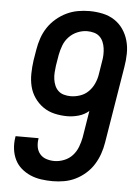

<svg xmlns="http://www.w3.org/2000/svg" viewBox="-53 -785 607 835"><g transform="rotate(5 250.0 -367.5)"><path d="M208 8Q183 8 158 4.5Q133 1 111 -8.5Q89 -18 71 -33.5Q53 -49 42.5 -70.5Q32 -92 29 -117Q26 -142 30 -167Q30 -169 30.5 -170.5Q31 -172 31 -173H131Q131 -172 131 -171.5Q131 -171 131 -170Q128 -152 131 -134.5Q134 -117 145 -104Q156 -91 173 -85.5Q190 -80 208 -80Q229 -80 250.5 -88.5Q272 -97 287 -113.5Q302 -130 310 -151Q318 -172 322 -193L341 -310Q321 -293 296 -286Q271 -279 247 -279Q218 -279 190.5 -285.5Q163 -292 141 -307.5Q119 -323 103.5 -345.5Q88 -368 81.5 -394.5Q75 -421 75.5 -450Q76 -479 80 -508L88 -556Q92 -581 100.5 -606Q109 -631 123.5 -653Q138 -675 159 -693Q180 -711 204 -722.5Q228 -734 253.5 -738.5Q279 -743 304 -743Q333 -743 361.5 -737Q390 -731 413 -716Q436 -701 451.5 -678.5Q467 -656 474.5 -629Q482 -602 481.5 -572.5Q481 -543 476 -514L421 -179Q417 -154 408.5 -129.5Q400 -105 386 -82.5Q372 -60 351.5 -42Q331 -24 307.5 -12.5Q284 -1 258.5 3.5Q233 8 208 8ZM254 -367Q274 -367 295 -374Q316 -381 331.5 -396.5Q347 -412 356 -432Q365 -452 368 -472L377 -528Q380 -543 380.5 -558Q381 -573 379 -587.5Q377 -602 371.5 -615Q366 -628 356 -637.5Q346 -647 331.5 -651Q317 -655 302 -655Q281 -655 260 -646.5Q239 -638 223 -621.5Q207 -605 199 -584Q191 -563 187 -542L179 -494Q177 -479 176 -464Q175 -449 177 -434.5Q179 -420 184.5 -407Q190 -394 200 -384.5Q210 -375 224.5 -371Q239 -367 254 -367Z"/></g></svg>

Font: Iosevka SS04 Semibold
Style: Italic
Weight: 600
Italic angle: -9°
Monospace: yes
Designer: Belleve Invis
Foundry: Belleve Invis
Version: Version 19.0.0; ttfautohint (v1.8.4)